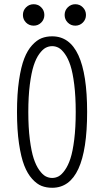

<svg xmlns="http://www.w3.org/2000/svg" viewBox="-20 -878 490 909"><path d="M139.5 -756.5Q118 -756.5 103.2 -771.2Q88.5 -786 88.5 -807Q88.5 -828.5 103.2 -843.2Q118 -858 139.5 -858Q160.5 -858 175.2 -843.2Q190 -828.5 190 -807Q190 -786 175.2 -771.2Q160.5 -756.5 139.5 -756.5ZM286 -807Q286 -828.5 300.8 -843.2Q315.5 -858 336.5 -858Q357.5 -858 372.2 -843.2Q387 -828.5 387 -807Q387 -786 372.2 -771.2Q357.5 -756.5 336.5 -756.5Q315.5 -756.5 300.8 -771.2Q286 -786 286 -807ZM227 11Q199.5 11 177 2.2Q154.5 -6.5 132.2 -31Q110 -55.5 94.8 -94.5Q79.5 -133.5 70 -198Q60.5 -262.5 60.5 -348Q60.5 -433 70 -497.5Q79.5 -562 94.8 -601Q110 -640 132.2 -664.2Q154.5 -688.5 177 -697.2Q199.5 -706 227 -706Q392.5 -706 392.5 -348Q392.5 11 227 11ZM338.5 -348Q338.5 -421 331.5 -477.5Q324.5 -534 313.5 -567.8Q302.5 -601.5 287.2 -622.8Q272 -644 257.5 -651.8Q243 -659.5 227 -659.5Q211 -659.5 196.2 -651.8Q181.5 -644 166 -622.8Q150.5 -601.5 139.5 -567.8Q128.5 -534 121.2 -477.5Q114 -421 114 -348Q114 -274.5 121.2 -217.8Q128.5 -161 139.5 -127.5Q150.5 -94 166 -72.5Q181.5 -51 196.2 -43.2Q211 -35.5 227 -35.5Q243 -35.5 257.5 -43.2Q272 -51 287.2 -72.5Q302.5 -94 313.5 -127.5Q324.5 -161 331.5 -217.8Q338.5 -274.5 338.5 -348Z"/></svg>

Font: League Mono Condensed UltraLight
Style: Regular
Weight: 200
Width: 1
Designer: Tyler Finck
Foundry: The League of Moveable Type / Tyler Finck
Version: Version 2.210